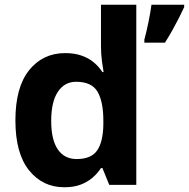

<svg xmlns="http://www.w3.org/2000/svg" viewBox="-20 -780 797 810"><path d="M251 10Q160 10 102.5 -61.5Q45 -133 45 -272Q45 -412 103 -484Q161 -556 255 -556Q294 -556 324 -545.5Q354 -535 375.5 -517Q397 -499 412 -476H417Q414 -492 410 -522.5Q406 -553 406 -585V-760H555V0H441L412 -71H406Q392 -49 370.5 -30.5Q349 -12 320 -1Q291 10 251 10ZM303 -109Q365 -109 390 -145.5Q415 -182 416 -255V-271Q416 -351 391.5 -393Q367 -435 301 -435Q252 -435 224 -392.5Q196 -350 196 -270Q196 -190 224 -149.5Q252 -109 303 -109ZM757 -750Q747 -728 734.5 -703.5Q722 -679 707.5 -653Q693 -627 676 -600H589V-613Q593 -628 597.5 -646.5Q602 -665 606 -685Q610 -705 613.5 -724.5Q617 -744 619 -760H757Z"/></svg>

Font: Noto Sans Devanagari
Style: Bold
Weight: 700
Version: Version 2.003